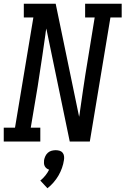

<svg xmlns="http://www.w3.org/2000/svg" viewBox="-30 -755 669 1024"><path d="M-10 0V-74H50L148 -662H97V-735H267L392 -132Q394 -141 395 -149Q396 -157 397 -165L413 -276Q419 -317 425.5 -358.5Q432 -400 439 -441L475 -662H424V-735H619V-662H559L449 0H342L217 -603Q215 -594 214 -586Q213 -578 212 -570L196 -459Q190 -418 183.5 -376.5Q177 -335 171 -294L134 -74H185V0ZM223 249 185 208Q200 196 212 181Q224 166 232 150Q225 148 218.5 143Q212 138 208.5 131Q205 124 204.5 115.5Q204 107 205 99Q207 88 212 77.5Q217 67 225.5 59.5Q234 52 245 49Q256 46 267 46Q278 46 288 49Q298 52 304 59.5Q310 67 311.5 77.5Q313 88 311 99Q308 120 300.5 141Q293 162 282 181Q271 200 256 217.5Q241 235 223 249Z"/></svg>

Font: Iosevka Slab Extended
Style: Italic
Weight: 400
Width: 7
Italic angle: -9°
Monospace: yes
Designer: Belleve Invis
Foundry: Belleve Invis
Version: Version 11.1.0; ttfautohint (v1.8.3)